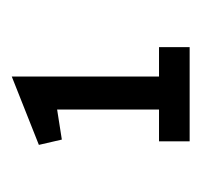

<svg xmlns="http://www.w3.org/2000/svg" viewBox="-28 -765 342 326"><g transform="rotate(-90 143.0 -602.0)"><path d="M176 -503H226V-451H66V-503H120V-676L69 -668L60 -707L176 -753Z"/></g></svg>

Font: Cherry Swash
Style: Regular
Weight: 400
Designer: Kasatkina Nataliya
Foundry: Nataliya Kasatkina
Version: Version 1.001